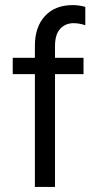

<svg xmlns="http://www.w3.org/2000/svg" viewBox="-20 -734 369 754"><path d="M308 -443H196V0H117V-443H30V-507H117V-554Q117 -628 156.5 -671Q196 -714 266 -714Q290 -714 315 -707V-635Q291 -643 269 -643Q237 -643 216.5 -621Q196 -599 196 -553V-507H308Z"/></svg>

Font: Hind Guntur
Style: Regular
Weight: 400
Designer: Manushi Parikh, Hitesh Malaviya
Foundry: Indian Type Foundry
Version: Version 1.002;PS 1.0;hotconv 1.0.86;makeotf.lib2.5.63406; tt